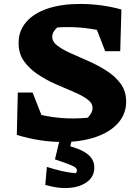

<svg xmlns="http://www.w3.org/2000/svg" viewBox="-20 -705 701 971"><path d="M297 13Q240 13 181 4Q122 -5 65 -23L143 -136Q192 -121 243.5 -113.5Q295 -106 347 -106Q379 -106 410 -108.5Q441 -111 473 -117L410 -98Q415 -101 424 -110Q433 -119 440.5 -132Q448 -145 448 -159Q448 -184 421 -203.5Q394 -223 351 -241Q308 -259 260.5 -280Q213 -301 170.5 -329.5Q128 -358 101 -396Q74 -434 74 -488Q74 -549 112.5 -593.5Q151 -638 220.5 -661.5Q290 -685 385 -685Q439 -685 491.5 -678Q544 -671 594 -657L541 -536Q492 -551 437.5 -559.5Q383 -568 323 -568Q295 -568 267.5 -566Q240 -564 212 -560L287 -580Q266 -565 255 -550Q244 -535 244 -519Q244 -494 271 -473.5Q298 -453 340.5 -434.5Q383 -416 431 -394.5Q479 -373 521.5 -345.5Q564 -318 591 -280.5Q618 -243 618 -191Q618 -129 577.5 -83Q537 -37 464 -12Q391 13 297 13ZM230 -20 65 -23 70 -237H145ZM512 -446 429 -660 594 -657 588 -446ZM209 230 217 139Q254 151 290 159.5Q326 168 363 171Q366 168 367.5 164.5Q369 161 369 157Q369 149 361.5 142.5Q354 136 330 126.5Q306 117 258 101L296 25Q382 44 419.5 72Q457 100 457 142Q457 186 423 213Q389 240 332.5 245Q276 250 209 230ZM286 -17H348L319 101H258Z"/></svg>

Font: Piazzolla Thin Black
Style: Regular
Weight: 900
Version: Version 2.005